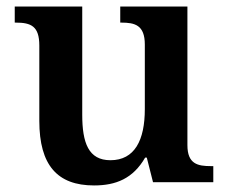

<svg xmlns="http://www.w3.org/2000/svg" viewBox="-20 -556 695 586"><path d="M267 10C334 10 386 -11 423 -75H428L447 0H631V-49H624C584 -49 552 -55 552 -113V-536H347V-487H350C391 -487 422 -480 422 -420V-223C422 -128 391 -67 317 -67C250 -67 231 -120 231 -206V-536H25V-487H28C75 -487 100 -476 100 -417V-187C100 -52 155 10 267 10Z"/></svg>

Font: Noto Serif Gurmukhi SemiBold
Style: Regular
Weight: 600
Designer: Vaibhav Singh and the Monotype Design Team
Foundry: Monotype Imaging Inc.
Version: Version 2.004